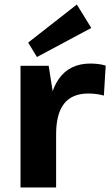

<svg xmlns="http://www.w3.org/2000/svg" viewBox="-20 -832 489 852"><path d="M71 -540H196L229 -330V0H71ZM192 -276Q192 -411 240 -480.5Q288 -550 381 -550Q398 -550 415 -548Q432 -546 449 -541L441 -408Q408 -417 372 -417Q300 -417 264.5 -372Q229 -327 229 -236ZM385 -708 144 -579 105 -643 321 -812Z"/></svg>

Font: Pathway Extreme 28pt
Style: Bold
Weight: 700
Designer: Eduardo Rodriguez Tunni
Foundry: Eduardo Rodriguez Tunni
Version: Version 1.001;gftools[0.9.26]